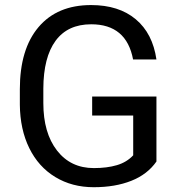

<svg xmlns="http://www.w3.org/2000/svg" viewBox="-20 -741 721 770"><path d="M607.4 -93.3Q571.3 -41.5 506.6 -15.9Q441.9 9.8 356 9.8Q269 9.8 201.7 -31Q134.3 -71.8 97.4 -147Q60.5 -222.2 59.6 -321.3V-383.3Q59.6 -543.9 134.5 -632.3Q209.5 -720.7 345.2 -720.7Q456.5 -720.7 524.4 -663.8Q592.3 -606.9 607.4 -502.4H513.7Q487.3 -643.6 345.7 -643.6Q251.5 -643.6 202.9 -577.4Q154.3 -511.2 153.8 -385.7V-327.6Q153.8 -208 208.5 -137.5Q263.2 -66.9 356.4 -66.9Q409.2 -66.9 448.7 -78.6Q488.3 -90.3 514.2 -118.2V-277.8H349.6V-354H607.4Z"/></svg>

Font: RobotoInd
Style: Regular
Weight: 400
Designer: Google
Version: Version 2.001101; 2014